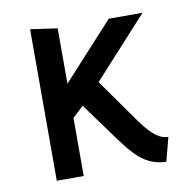

<svg xmlns="http://www.w3.org/2000/svg" viewBox="-64 -575 634 639"><g transform="rotate(-10 253.0 -255.5)"><path d="M469 -79C445 -80 421 -91 381 -145L272 -299L456 -501H342L169 -312V-499L78 -512V0H169V-196L206 -231L294 -110C336 -53 374 0 448 1Z"/></g></svg>

Font: Advent Pro
Style: SemiBold
Weight: 600
Designer: Andreas Kalpakidis
Foundry: Andreas Kalpakidis
Version: Version 2.002 2008